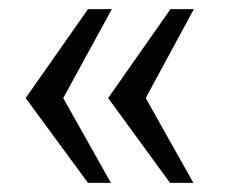

<svg xmlns="http://www.w3.org/2000/svg" viewBox="-20 -471 493 419"><path d="M403 -451H352L216 -257L351 -72H402L298 -257ZM224 -451H172L36 -257L172 -72H222L118 -257Z"/></svg>

Font: Cheyenne Sans
Style: Regular
Weight: 400
Designer: The Public Sans project authors (U.S. Web Design System), Libre Franklin designed by Pablo Impallari and Rodrigo Fuenzal
Foundry: The Cheyenne Sans Project Authors
Version: Version 2.007